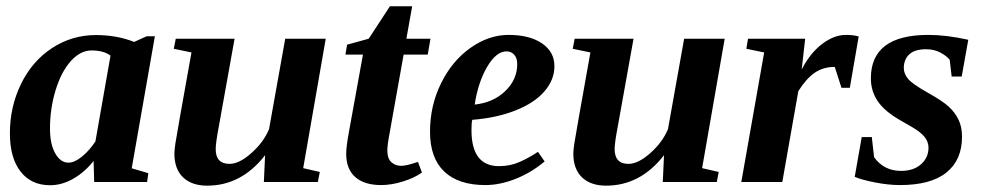

<svg xmlns="http://www.w3.org/2000/svg" viewBox="-20 -583 3152 615"><path d="M401.9 -43.9 455.1 -28.3 451.2 0H281.7L279.8 -67.4Q251 -31.2 214.6 -10.5Q178.2 10.3 140.6 10.3Q79.6 10.3 45.7 -33.7Q11.7 -77.6 11.7 -155.8Q11.7 -241.2 47.4 -314.2Q83 -387.2 146.7 -429Q210.4 -470.7 287.1 -470.7Q354.5 -470.7 409.7 -448.7L449.7 -466.8H476.1ZM140.1 -171.4Q140.1 -121.1 157 -91.6Q173.8 -62 199.2 -62Q218.8 -62 242.7 -81.5Q266.6 -101.1 285.6 -129.9L334 -404.8Q312 -421.4 273.4 -421.4Q237.3 -421.4 206.5 -387Q175.8 -352.5 158 -293.7Q140.1 -234.9 140.1 -171.4Z M670.9 -105.5Q670.9 -58.1 715.3 -58.1Q746.6 -58.1 785.6 -93Q824.7 -127.9 841.8 -169.4L893.6 -459H1023.4L951.2 -44.4L1004.4 -32.2L998 0H825.2L829.1 -85.9Q753.4 11.7 643.6 11.7Q594.2 11.7 566.4 -14.9Q538.6 -41.5 538.6 -91.3Q538.6 -100.6 541.7 -123Q544.9 -145.5 593.3 -415L536.6 -426.8L543 -459H731.4L681.6 -181.6Q670.9 -125.5 670.9 -105.5Z M1265.1 -51.8Q1281.7 -51.8 1318.8 -64.5L1331.5 -30.3Q1307.6 -13.2 1270.8 -1.7Q1233.9 9.8 1200.7 9.8Q1147 9.8 1117.9 -15.9Q1088.9 -41.5 1088.9 -90.3Q1088.9 -112.8 1097.7 -160.6L1142.6 -408.2H1086.4L1091.8 -439.9L1161.1 -459L1229 -563H1300.3L1281.7 -459H1358.9L1350.1 -408.2H1272.9L1228.5 -159.7Q1220.7 -119.6 1220.7 -101.1Q1220.7 -75.2 1233.6 -63.5Q1246.6 -51.8 1265.1 -51.8Z M1755.9 -371.1Q1755.9 -327.1 1723.6 -290Q1691.4 -252.9 1630.6 -229Q1569.8 -205.1 1492.7 -199.2Q1490.2 -189.5 1490.2 -166Q1490.2 -50.8 1578.6 -50.8Q1614.7 -50.8 1645.5 -64.7Q1676.3 -78.6 1703.1 -96.7L1724.6 -65.9Q1681.6 -29.8 1631.3 -10Q1581.1 9.8 1534.7 9.8Q1448.2 9.8 1402.8 -33.7Q1357.4 -77.1 1357.4 -161.1Q1357.4 -245.1 1393.1 -316.9Q1428.7 -388.7 1487.3 -429.9Q1545.9 -471.2 1608.9 -471.2Q1676.3 -471.2 1716.1 -444.1Q1755.9 -417 1755.9 -371.1ZM1500.5 -248Q1560.1 -254.4 1598.4 -291.3Q1636.7 -328.1 1636.7 -377.4Q1636.7 -397.9 1626.7 -408.2Q1616.7 -418.5 1603 -418.5Q1569.3 -418.5 1540.3 -368.7Q1511.2 -318.8 1500.5 -248Z M1948.7 -105.5Q1948.7 -58.1 1993.2 -58.1Q2024.4 -58.1 2063.5 -93Q2102.5 -127.9 2119.6 -169.4L2171.4 -459H2301.3L2229 -44.4L2282.2 -32.2L2275.9 0H2103L2106.9 -85.9Q2031.2 11.7 1921.4 11.7Q1872.1 11.7 1844.2 -14.9Q1816.4 -41.5 1816.4 -91.3Q1816.4 -100.6 1819.6 -123Q1822.8 -145.5 1871.1 -415L1814.5 -426.8L1820.8 -459H2009.3L1959.5 -181.6Q1948.7 -125.5 1948.7 -105.5Z M2547.9 -360.4Q2574.7 -412.6 2613 -441.9Q2651.4 -471.2 2689.9 -471.2Q2713.4 -471.2 2730.5 -466.3L2702.1 -301.8H2675.3L2653.8 -368.7Q2617.2 -368.7 2589.8 -350.1Q2562.5 -331.5 2537.1 -291L2485.8 0H2354.5L2427.7 -415L2370.6 -426.8L2376 -459H2559.1Z M3061.5 -145Q3061.5 -70.8 3011.7 -30.5Q2961.9 9.8 2862.8 9.8Q2825.2 9.8 2782 1.2Q2738.8 -7.3 2717.8 -16.6L2740.2 -144H2772.5L2779.8 -79.6Q2811 -35.6 2866.2 -35.6Q2906.2 -35.6 2930.2 -56.9Q2954.1 -78.1 2954.1 -109.9Q2954.1 -128.9 2941.2 -144.8Q2928.2 -160.6 2900.9 -176.3L2868.7 -194.8Q2814.5 -225.1 2792 -258.1Q2769.5 -291 2769.5 -332Q2769.5 -471.2 2953.6 -471.2Q3011.2 -471.2 3081.5 -455.6L3060.5 -337.9H3028.3L3022 -391.6Q3011.7 -404.3 2991.7 -414.8Q2971.7 -425.3 2946.8 -425.3Q2909.7 -425.3 2892.3 -408.7Q2875 -392.1 2875 -365.2Q2875 -346.2 2889.4 -329.6Q2903.8 -313 2952.6 -285.6Q2999 -259.8 3019.3 -241Q3039.6 -222.2 3050.5 -199.2Q3061.5 -176.3 3061.5 -145Z"/></svg>

Font: Tinos
Style: Bold Italic
Weight: 700
Italic angle: -16.333°
Designer: Steve Matteson
Foundry: Monotype Imaging Inc.
Version: Version 1.23